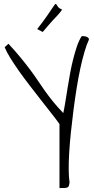

<svg xmlns="http://www.w3.org/2000/svg" viewBox="-20 -955 483 985"><path d="M285.2 -318.4Q270.5 -339.8 245.6 -371.1Q220.7 -402.3 192.4 -439Q164.1 -475.6 133.8 -514.6Q103.5 -553.7 77.6 -590.3Q51.8 -627 32.2 -658.7Q12.7 -690.4 3.9 -712.9L23.4 -730.5Q59.6 -691.4 86.4 -658.7Q113.3 -626 134.8 -597.2Q156.2 -568.4 173.8 -542Q191.4 -515.6 210.4 -488.8Q229.5 -461.9 252 -434.1Q274.4 -406.2 304.7 -375Q310.5 -402.3 315.9 -436Q321.3 -469.7 327.1 -505.9Q333 -542 339.8 -579.6Q346.7 -617.2 355.5 -651.9Q364.3 -686.5 374.5 -716.8Q384.8 -747.1 398.4 -768.6Q399.4 -769.5 402.8 -769.5Q406.2 -769.5 408.2 -769.5Q411.1 -769.5 416.5 -768.6Q421.9 -767.6 426.8 -765.1Q431.6 -762.7 434.6 -758.8Q437.5 -754.9 435.5 -750Q424.8 -727.5 413.6 -689.5Q402.3 -651.4 392.1 -604Q381.8 -556.6 373 -501.5Q364.3 -446.3 356.9 -389.6Q349.6 -333 343.8 -276.9Q337.9 -220.7 335 -171.9Q332 -123 332.5 -83Q333 -43 336.9 -18.6Q335 -7.8 333.5 -2.4Q332 2.9 327.1 5.9Q322.3 8.8 312.5 9.3Q302.7 9.8 285.2 9.8ZM298.8 -905.3Q286.1 -887.7 273.4 -874.5Q260.7 -861.3 248.5 -848.1Q236.3 -835 224.6 -820.8Q212.9 -806.6 199.2 -791L170.9 -805.7Q205.1 -849.6 223.6 -877Q242.2 -904.3 251.5 -918Q260.7 -931.6 263.7 -934.1Q266.6 -936.5 269 -932.6Q271.5 -928.7 277.3 -920.4Q283.2 -912.1 298.8 -905.3Z"/></svg>

Font: Annie Use Your Telescope
Style: Regular
Weight: 400
Version: Version 1.003 2001